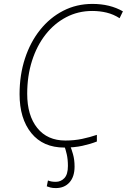

<svg xmlns="http://www.w3.org/2000/svg" viewBox="-20 -744 648 981"><path d="M309 10Q200 10 140 -64Q80 -138 80 -263Q80 -361 107.5 -445Q135 -529 185 -591.5Q235 -654 303 -689Q371 -724 452 -724Q542 -724 608 -686L591 -651Q560 -671 525 -679.5Q490 -688 451 -688Q379 -688 318 -656Q257 -624 212.5 -567Q168 -510 143.5 -433Q119 -356 119 -265Q119 -154 170.5 -90Q222 -26 314 -26Q360 -26 400 -34.5Q440 -43 475 -55V-21Q442 -8 401 1Q360 10 309 10ZM265 217Q249 217 237.5 214Q226 211 219 208L225 178Q232 181 241.5 183Q251 185 265 185Q291 185 309 166Q327 147 327 104Q327 70 321 44Q315 18 308 0H338Q345 16 353 44Q361 72 361 107Q361 159 335 188Q309 217 265 217Z"/></svg>

Font: Noto Sans Disp ExtLt
Style: Italic
Weight: 200
Italic angle: -12°
Designer: Monotype Design Team
Foundry: Monotype Imaging Inc.
Version: Version 2.000;GOOG;noto-source:20170915:90ef993387c0